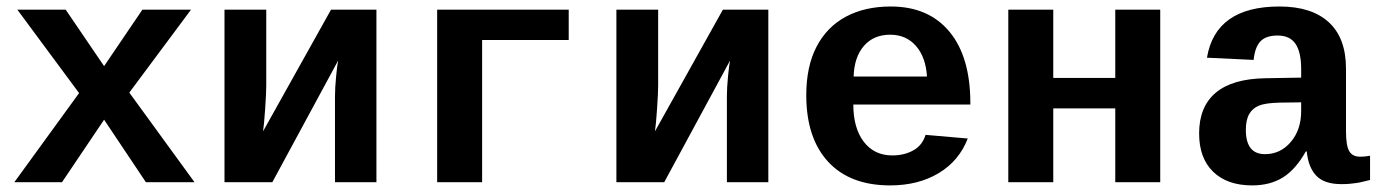

<svg xmlns="http://www.w3.org/2000/svg" viewBox="-20 -558 4241 588"><path d="M426.8 0 298.8 -191.4 169.9 0H23.9L222.2 -272.9L33.2 -528.3H181.2L298.8 -355.5L416 -528.3H564.9L376 -274.4L575.7 0Z M795.4 -528.3V-295.9Q795.4 -273.4 792 -224.1Q788.6 -174.8 785.6 -155.8L993.7 -528.3H1132.8V0H1005.9V-263.7Q1005.9 -288.1 1009.3 -323.7Q1012.7 -359.4 1015.6 -372.6L814 0H667.5V-528.3Z M1721.7 -528.3V-435.5H1456.5V0H1318.8V-528.3Z M1995.6 -528.3V-295.9Q1995.6 -273.4 1992.2 -224.1Q1988.8 -174.8 1985.8 -155.8L2193.8 -528.3H2333V0H2206.1V-263.7Q2206.1 -288.1 2209.5 -323.7Q2212.9 -359.4 2215.8 -372.6L2014.2 0H1867.7V-528.3Z M2706.1 9.8Q2583 9.8 2516.1 -62.7Q2449.2 -135.3 2449.2 -266.6Q2449.2 -354.5 2480.7 -415Q2512.2 -475.6 2570.3 -506.8Q2628.4 -538.1 2708 -538.1Q2823.7 -538.1 2887.7 -460.9Q2951.7 -383.8 2951.7 -241.7V-237.8H2593.3Q2593.3 -166 2625.2 -124Q2657.2 -82 2712.9 -82Q2749 -82 2776.9 -97.4Q2804.7 -112.8 2814.5 -145L2943.8 -133.8Q2917 -64.9 2854.5 -27.6Q2792 9.8 2706.1 9.8ZM2706.1 -451.7Q2655.8 -451.7 2626 -417.7Q2596.2 -383.8 2594.2 -323.7H2818.8Q2815.4 -382.3 2785.4 -417Q2755.4 -451.7 2706.1 -451.7Z M3533.2 -528.3V0H3395.5V-226.1H3205.6V0H3067.9V-528.3H3205.6V-319.3H3395.5V-528.3Z M3814.9 9.8Q3738.3 9.8 3695.3 -32Q3652.3 -73.7 3652.3 -149.4Q3652.3 -231.4 3703.4 -274.2Q3754.4 -316.9 3856 -318.4L3964.8 -320.3V-347.2Q3964.8 -397.5 3947.8 -423.3Q3930.7 -449.2 3892.6 -449.2Q3856.9 -449.2 3840.1 -431.4Q3823.2 -413.6 3819.3 -374.5L3676.3 -381.3Q3702.6 -538.1 3898.4 -538.1Q3997.1 -538.1 4049.6 -489.7Q4102.1 -441.4 4102.1 -347.7V-156.2Q4102.1 -111.8 4112.1 -95Q4122.1 -78.1 4145.5 -78.1Q4161.1 -78.1 4175.8 -81.1V-6.8Q4163.6 -3.9 4153.8 -1.5Q4144 1 4134.3 2.4Q4124.5 3.9 4113.5 4.9Q4102.5 5.9 4087.9 5.9Q4036.1 5.9 4011.5 -19.5Q3986.8 -44.9 3981.9 -94.2H3979Q3948.2 -39.1 3908.9 -14.6Q3869.6 9.8 3814.9 9.8ZM3964.8 -244.6 3899.4 -243.7Q3855.5 -242.7 3835.7 -234.6Q3815.9 -226.6 3805.7 -208.7Q3795.4 -190.9 3795.4 -160.2Q3795.4 -85.9 3854 -85.9Q3901.4 -85.9 3933.1 -123.3Q3964.8 -160.6 3964.8 -217.8Z"/></svg>

Font: Liberation Mono
Style: Bold
Weight: 700
Monospace: yes
Designer: Steve Matteson
Foundry: Ascender Corporation
Version: Version 2.1.5